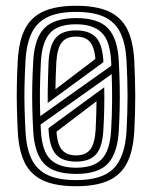

<svg xmlns="http://www.w3.org/2000/svg" viewBox="-20 -629 521 658"><path d="M240.8 9.2Q170.8 9.2 128.1 -10.4Q85.5 -30 65 -71.1Q44.5 -112.2 41 -176.5Q38.8 -220.2 37.9 -259.9Q37 -299.5 37.8 -339.5Q38.5 -379.5 41 -424.2Q45 -490.8 66.6 -531.5Q88.2 -572.2 131.1 -590.8Q174 -609.2 240.8 -609.2Q308.8 -609.2 351.4 -590.4Q394 -571.5 415.1 -530.6Q436.2 -489.8 440 -424Q443.2 -361.2 443.5 -302.4Q443.8 -243.5 440 -176.5Q436 -110 414.5 -69.1Q393 -28.2 350.5 -9.5Q308 9.2 240.8 9.2ZM240.8 -11.8Q329.8 -11.8 369 -51.2Q408.2 -90.8 413.5 -178Q417.2 -245 417.1 -301.2Q417 -357.5 413.5 -422.8Q410.2 -480.2 392.5 -516.8Q374.8 -553.2 337.9 -570.8Q301 -588.2 240.8 -588.2Q182 -588.2 145 -571.4Q108 -554.5 89.5 -517.9Q71 -481.2 67.5 -422.8Q64.8 -373.8 64 -334Q63.2 -294.2 64.2 -257.1Q65.2 -220 67.5 -177.8Q70.5 -120 88.5 -83.2Q106.5 -46.5 143.6 -29.1Q180.8 -11.8 240.8 -11.8ZM240.8 -33Q163.5 -33 130.8 -68.4Q98 -103.8 93.8 -180.2Q91.5 -223.5 90.6 -262Q89.8 -300.5 90.6 -339.2Q91.5 -378 94 -421Q98.5 -499.5 132.8 -533.2Q167 -567 240.8 -567Q316.8 -567 349.8 -532.4Q382.8 -497.8 387 -421.5Q389.5 -374.8 390.2 -336.1Q391 -297.5 390.2 -260.1Q389.5 -222.8 387 -179.5Q382.5 -103.8 349.8 -68.4Q317 -33 240.8 -33ZM240.8 -54.2Q301.2 -54.2 329 -83.9Q356.8 -113.5 360.8 -182.2Q363.8 -232.5 364.1 -278.9Q364.5 -325.2 362.8 -375L119 -202.2Q119.2 -198.8 119.4 -196Q119.5 -193.2 119.8 -189.9Q120 -186.5 120.2 -180.8Q124 -109.8 153.6 -82Q183.2 -54.2 240.8 -54.2ZM240.8 -75.2Q193.5 -75.2 171.6 -100.1Q149.8 -125 146.5 -182.2Q146.5 -183.5 146.5 -184.8Q146.5 -186 146.5 -187.4Q146.5 -188.8 146.2 -189.8L337.2 -329.8Q338 -293.8 337.2 -257.6Q336.5 -221.5 334.2 -183Q331 -124.5 308.9 -99.9Q286.8 -75.2 240.8 -75.2ZM240.8 -96.5Q274.2 -96.5 289.6 -117.1Q305 -137.8 307.8 -184.5Q308.8 -206 309.8 -234.2Q310.8 -262.5 310.8 -282L173.8 -177.8Q174 -176.5 174 -174.8Q174 -173 174.1 -171.2Q174.2 -169.5 174.5 -167.5Q178.5 -129 194.8 -112.8Q211 -96.5 240.8 -96.5ZM118 -231 361.5 -403.8Q361.2 -408 361.1 -412.5Q361 -417 360.8 -420Q356.8 -491.5 326.9 -518.6Q297 -545.8 240.8 -545.8Q177.8 -545.8 150.9 -515.1Q124 -484.5 120.2 -418.5Q117.5 -368.8 116.9 -323.1Q116.2 -277.5 118 -231ZM143.5 -276.2Q143.2 -291.5 143.6 -318.2Q144 -345 144.9 -372.6Q145.8 -400.2 146.5 -417.8Q150 -475.2 171.9 -500Q193.8 -524.8 240.8 -524.8Q284.2 -524.8 306.9 -502.9Q329.5 -481 333.8 -426.5Q334 -424.8 334 -422.9Q334 -421 334.1 -419.1Q334.2 -417.2 334.2 -415.8ZM170 -323 306.8 -427Q306.5 -429.2 306.2 -433.2Q306 -437.2 305.8 -438.5Q301 -472.8 285.8 -488.1Q270.5 -503.5 240.8 -503.5Q206 -503.5 190.9 -482.5Q175.8 -461.5 173 -416.2Q172 -395.2 171 -367.9Q170 -340.5 170 -323Z"/></svg>

Font: Big Shoulders Inline Text Thin ExtraBold
Style: Regular
Weight: 800
Version: Version 2.002